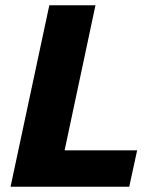

<svg xmlns="http://www.w3.org/2000/svg" viewBox="-20 -708 580 728"><path d="M20 0 167 -688H342L225 -138H500L470 0Z"/></svg>

Font: Saira
Style: Bold Italic
Weight: 700
Italic angle: -12°
Designer: Hector Gatti with collaboration of the Omnibus-Type team
Foundry: Omnibus-Type
Version: Version 1.100; ttfautohint (v1.8.3)